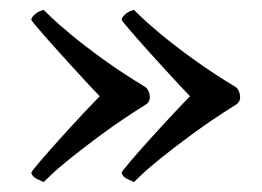

<svg xmlns="http://www.w3.org/2000/svg" viewBox="-20 -439 529 387"><path d="M363 -245Q353 -235 330.5 -211Q308 -187 284.5 -161Q261 -135 243.5 -114.5Q226 -94 225 -91Q227 -83 236 -78.5Q245 -74 250 -72Q251 -73 264.5 -86Q278 -99 304 -120Q330 -141 368 -169Q406 -197 457 -229Q464 -234 464 -243Q464 -255 456 -263Q408 -292 370 -319.5Q332 -347 305.5 -369Q279 -391 265 -404.5Q251 -418 250 -419Q241 -417 234 -411.5Q227 -406 225 -400Q225 -398 233.5 -388Q242 -378 255 -363Q268 -348 284 -330.5Q300 -313 315 -296.5Q330 -280 343 -266Q356 -252 363 -245ZM181 -245Q171 -235 148.5 -211Q126 -187 102.5 -161Q79 -135 61.5 -114.5Q44 -94 43 -91Q45 -83 54 -78.5Q63 -74 68 -72Q69 -73 82.5 -86Q96 -99 122 -120Q148 -141 186 -169Q224 -197 275 -229Q282 -234 282 -243Q282 -255 274 -263Q226 -292 188 -319.5Q150 -347 123.5 -369Q97 -391 83 -404.5Q69 -418 68 -419Q59 -417 52 -411.5Q45 -406 43 -400Q43 -398 51.5 -388Q60 -378 73 -363Q86 -348 102 -330.5Q118 -313 133 -296.5Q148 -280 161 -266Q174 -252 181 -245Z"/></svg>

Font: Vermiglione SemiBold
Style: Regular
Weight: 600
Version: Version 1.000